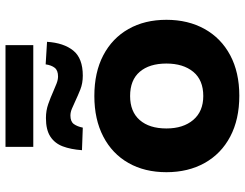

<svg xmlns="http://www.w3.org/2000/svg" viewBox="-116 -763 890 698"><g transform="rotate(-90 329.0 -414.0)"><path d="M330 11Q244 11 181.5 -22Q119 -55 85.5 -115Q52 -175 52 -254Q52 -333 85.5 -392Q119 -451 181.5 -483.5Q244 -516 329 -516Q415 -516 477 -483.5Q539 -451 572.5 -392Q606 -333 606 -254Q606 -175 572.5 -115Q539 -55 477 -22Q415 11 330 11ZM329 -120Q387 -120 417 -156.5Q447 -193 447 -254Q447 -316 417 -351Q387 -386 329 -386Q272 -386 241.5 -351Q211 -316 211 -254Q211 -193 242 -156.5Q273 -120 329 -120ZM144 -738V-839H514V-738ZM214 -558 132 -561Q135 -602 146 -631Q157 -660 181.5 -676Q206 -692 249 -692Q276 -692 300 -683.5Q324 -675 344 -666Q360 -659 374 -653.5Q388 -648 400 -648Q422 -648 431.5 -660Q441 -672 444 -693L526 -688Q522 -627 494 -592.5Q466 -558 403 -558Q375 -558 352.5 -567Q330 -576 311 -585Q296 -592 283 -597.5Q270 -603 258 -603Q236 -603 227 -590.5Q218 -578 214 -558Z"/></g></svg>

Font: Nunito Sans 6pt ExtraBold
Style: Regular
Weight: 800
Version: Version 3.101;gftools[0.9.27]